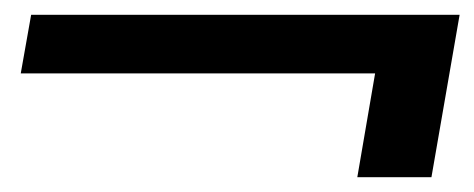

<svg xmlns="http://www.w3.org/2000/svg" viewBox="-20 -454 640 259"><path d="M462 -215 486 -355H8L22 -434H600L562 -215Z"/></svg>

Font: DM Sans 11pt Medium
Style: Italic
Weight: 500
Italic angle: -10°
Version: Version 4.004;gftools[0.9.30]